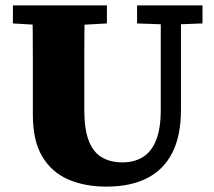

<svg xmlns="http://www.w3.org/2000/svg" viewBox="-20 -675 796 713"><path d="M375 18Q294 18 232.5 -9Q171 -36 136.5 -94.5Q102 -153 102 -248V-362Q102 -411 102 -459.5Q102 -508 101.5 -557Q101 -606 100 -655H295Q294 -607 293.5 -558Q293 -509 293 -460Q293 -411 293 -362V-267Q293 -197 309 -154Q325 -111 357 -91.5Q389 -72 435 -72Q479 -72 511 -92Q543 -112 560 -155Q577 -198 577 -267V-655H652V-267Q652 -171 620 -108Q588 -45 526.5 -13.5Q465 18 375 18ZM28 -588V-655H377V-588L235 -580H163ZM489 -588V-655H732V-588L627 -584H600Z"/></svg>

Font: Source Serif 4 ExtraBold
Style: Regular
Weight: 800
Designer: Frank Grießhammer
Foundry: Adobe Systems Incorporated
Version: Version 4.004;hotconv 1.0.116;makeotfexe 2.5.65601